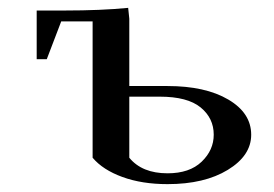

<svg xmlns="http://www.w3.org/2000/svg" viewBox="-20 -466 703 493"><path d="M74.2 -314V-439H146Q239.3 -439 309.1 -445.8L312 -418V-245.1H410.2Q507.3 -245.1 566.2 -210.4Q625 -175.8 625 -120.1Q625 -66.4 564.9 -29.8Q504.9 6.8 410.2 6.8Q344.7 6.8 294.4 -11.5Q244.1 -29.8 217.8 -61V-411.1H137.2L100.1 -314ZM312 -61Q344.7 -21 410.2 -21Q466.8 -21 497.8 -50.8Q528.8 -80.6 528.8 -120.1Q528.8 -162.6 495.1 -190.2Q461.4 -217.8 390.1 -217.8H312Z"/></svg>

Font: Dihjauti S
Style: Bold
Weight: 700
Designer: T. Christopher White
Version: Version 3.0.0